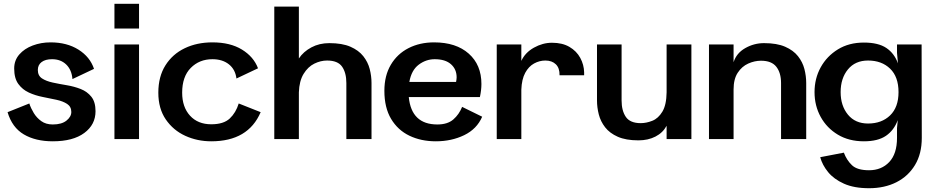

<svg xmlns="http://www.w3.org/2000/svg" viewBox="-20 -735 4931 1015"><path d="M247 -511Q334 -511 395 -472.5Q456 -434 477 -371L363 -317Q359 -366 330 -394Q301 -422 255 -422Q220 -422 200 -407Q180 -392 180 -365Q180 -335 202 -320.5Q224 -306 259 -298.5Q294 -291 333 -284.5Q372 -278 406.5 -264.5Q441 -251 463 -223.5Q485 -196 485 -147Q485 -76 425.5 -32Q366 12 259 12Q168 12 106 -24.5Q44 -61 20 -142L135 -188Q143 -163 158.5 -137.5Q174 -112 198.5 -94.5Q223 -77 259 -77Q306 -77 331.5 -97.5Q357 -118 357 -143Q357 -171 335 -185.5Q313 -200 278.5 -207.5Q244 -215 205.5 -222.5Q167 -230 133 -245.5Q99 -261 77 -291Q55 -321 55 -373Q55 -416 82 -447Q109 -478 153 -494.5Q197 -511 247 -511Z M585 0V-500H715V0ZM585 -584V-715H715V-584Z M1097 12Q1023 12 959.5 -17Q896 -46 856.5 -103.5Q817 -161 817 -245Q817 -330 854.5 -389.5Q892 -449 956.5 -480Q1021 -511 1103 -511Q1197 -511 1259 -473Q1321 -435 1344 -374L1230 -320Q1224 -368 1190 -395Q1156 -422 1103 -422Q1034 -422 988.5 -376Q943 -330 943 -245Q943 -169 984.5 -123.5Q1026 -78 1097 -78Q1162 -78 1194.5 -108.5Q1227 -139 1242 -188L1358 -142Q1292 12 1097 12Z M1430 0V-700H1560V-426Q1584 -462 1626 -484.5Q1668 -507 1721 -507Q1789 -507 1832.5 -488Q1876 -469 1900.5 -438Q1925 -407 1934.5 -370Q1944 -333 1944 -296V0H1811V-296Q1811 -350 1788.5 -382.5Q1766 -415 1709 -415Q1675 -415 1641.5 -398.5Q1608 -382 1585 -344.5Q1562 -307 1560 -247V0Z M2529 -118Q2501 -53 2434 -20.5Q2367 12 2284 12Q2206 12 2144.5 -17.5Q2083 -47 2047.5 -106.5Q2012 -166 2012 -255Q2012 -335 2046 -392.5Q2080 -450 2139.5 -480.5Q2199 -511 2275 -511Q2391 -511 2458 -451.5Q2525 -392 2525 -291Q2525 -259 2517 -222H2141Q2155 -77 2292 -77Q2346 -77 2376.5 -103.5Q2407 -130 2423 -170ZM2278 -422Q2232 -422 2193.5 -393Q2155 -364 2144 -302H2391Q2392 -308 2393 -314Q2394 -320 2394 -326Q2394 -369 2364 -395.5Q2334 -422 2278 -422Z M2606 0V-500H2736V-413Q2756 -457 2802.5 -483Q2849 -509 2898 -509Q2953 -509 2990.5 -487Q3028 -465 3047.5 -429Q3067 -393 3068 -353Q3068 -344 3068 -337H2938Q2939 -375 2918.5 -395Q2898 -415 2863 -415Q2832 -415 2803.5 -399.5Q2775 -384 2756.5 -350Q2738 -316 2736 -261V0Z M3355 7Q3289 7 3246 -12Q3203 -31 3179 -62Q3155 -93 3145.5 -130Q3136 -167 3136 -204V-500H3266V-204Q3266 -150 3288.5 -117Q3311 -84 3367 -84Q3397 -84 3428.5 -96.5Q3460 -109 3481.5 -144.5Q3503 -180 3504 -247V-500H3635V0H3504V-70Q3484 -33 3445 -13Q3406 7 3355 7Z M4019 -507Q4087 -507 4130.5 -488Q4174 -469 4198.5 -438Q4223 -407 4232.5 -370Q4242 -333 4242 -296V0H4109V-296Q4109 -350 4084 -382Q4059 -414 4003 -414Q3969 -414 3935.5 -399Q3902 -384 3880 -350.5Q3858 -317 3858 -262V0H3728V-500H3858V-406Q3873 -454 3919.5 -480.5Q3966 -507 4019 -507Z M4574 260Q4495 260 4441.5 236Q4388 212 4357.5 174.5Q4327 137 4316 96L4441 72Q4456 112 4484 138.5Q4512 165 4574 165Q4640 165 4681 121.5Q4722 78 4722 -6V-58L4726 -100Q4706 -46 4663.5 -17Q4621 12 4547 12Q4468 12 4409.5 -23Q4351 -58 4318.5 -117Q4286 -176 4286 -248Q4286 -320 4318.5 -379Q4351 -438 4409.5 -474Q4468 -510 4547 -510Q4623 -510 4665.5 -481.5Q4708 -453 4727 -400L4722 -456V-500H4852L4853 -6Q4853 78 4817 137.5Q4781 197 4718.5 228.5Q4656 260 4574 260ZM4569 -415Q4501 -415 4462.5 -368Q4424 -321 4424 -248Q4424 -176 4462.5 -129Q4501 -82 4569 -82Q4641 -82 4685.5 -125Q4730 -168 4730 -248Q4730 -329 4685.5 -372Q4641 -415 4569 -415Z"/></svg>

Font: Panamera
Style: Bold
Weight: 700
Designer: Bastien Sozeau
Foundry: NBR — Bastien Sozeau
Version: Version 3.002; ttfautohint (v1.8.4.7-5d5b);gftools[0.9.33]